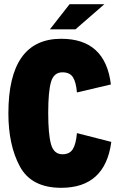

<svg xmlns="http://www.w3.org/2000/svg" viewBox="-20 -886 561 916"><path d="M20 -345Q20 -701 272 -701Q483 -701 509 -483L347 -445Q343 -494 328 -517.5Q313 -541 278 -541Q237 -541 223.5 -495.5Q210 -450 210 -348Q210 -245 223.5 -197.5Q237 -150 278 -150Q313 -150 328 -175.5Q343 -201 347 -251L511 -209Q482 10 272 10Q130 10 75 -91.5Q20 -193 20 -345ZM312 -866H478L340 -746H218Z"/></svg>

Font: Decalotype Black
Style: Regular
Weight: 900
Designer: Alfredo Marco Pradil
Foundry: Alfredo Marco Pradil
Version: Version 1.0